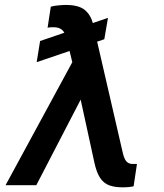

<svg xmlns="http://www.w3.org/2000/svg" viewBox="-20 -762 675 790"><path d="M424.3 -688.5 409.2 -600.6 130.9 -506.3 145 -593.3ZM320.3 -368.2 129.4 0H2.9L295.9 -540L375.5 -537.1ZM250.5 -741.7Q304.2 -741.7 329.6 -720.5Q355 -699.2 363.8 -659.7L485.4 -132.3Q488.8 -117.2 493.9 -107.2Q499 -97.2 506.8 -92.3Q514.6 -87.4 525.9 -87.4Q530.8 -87.4 535.4 -87.4Q540 -87.4 543.5 -87.4L529.8 4.4Q522.5 6.3 510.3 7.6Q498 8.8 484.9 8.8Q452.1 8.8 429.4 0.5Q406.7 -7.8 391.8 -30.3Q377 -52.7 368.2 -93.8L285.2 -474.6L253.4 -604.5Q247.1 -629.9 234.4 -639.9Q221.7 -649.9 201.2 -649.9Q196.3 -649.9 189 -649.7Q181.6 -649.4 175.8 -647.9L189 -734.4Q198.7 -737.8 218.5 -739.7Q238.3 -741.7 250.5 -741.7Z"/></svg>

Font: Inter 20pt Medium
Style: Italic
Weight: 500
Italic angle: -9.3988°
Version: Version 4.001;git-66647c0bb